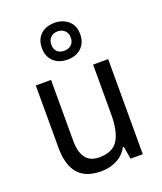

<svg xmlns="http://www.w3.org/2000/svg" viewBox="-150 -910 858 1017"><g transform="rotate(-20 279.5 -402.0)"><path d="M481 -536V0H412L400 -71H395Q372 -30 332 -10Q292 10 245 10Q157 10 115 -39Q73 -88 73 -186V-536H159V-195Q159 -63 259 -63Q336 -63 366 -111.5Q396 -160 396 -255V-536ZM279 -607Q230 -607 200.5 -635Q171 -663 171 -711Q171 -759 200.5 -786.5Q230 -814 279 -814Q325 -814 356 -787Q387 -760 387 -712Q387 -663 357 -635Q327 -607 279 -607ZM279 -657Q303 -657 318.5 -671.5Q334 -686 334 -711Q334 -736 318.5 -751Q303 -766 279 -766Q255 -766 239.5 -751Q224 -736 224 -711Q224 -686 238 -671.5Q252 -657 279 -657Z"/></g></svg>

Font: Noto Sans Gurmukhi UI SemiCondensed
Style: Regular
Weight: 400
Width: 4
Designer: Jelle Bosma - Monotype Design Team
Foundry: Monotype Imaging Inc.
Version: Version 2.004; ttfautohint (v1.8.4.7-5d5b)